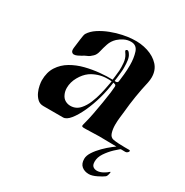

<svg xmlns="http://www.w3.org/2000/svg" viewBox="-151 -590 852 885"><g transform="rotate(30 275.5 -147.5)"><path d="M102 6Q83 6 70.5 -6Q58 -18 50.5 -34.5Q43 -51 40 -67.5Q37 -84 37 -93Q37 -137 56.5 -167Q76 -197 107.5 -215.5Q139 -234 176.5 -243.5Q214 -253 251.5 -256.5Q289 -260 318 -259Q318 -259 320.5 -278Q323 -297 324 -311Q325 -329 323 -351Q321 -373 311 -389Q309 -392 304 -399.5Q299 -407 306 -410Q307 -411 310 -411Q316 -411 323 -400Q331 -389 333.5 -372Q336 -355 336 -336Q336 -329 336 -323Q336 -317 335 -310Q334 -294 331.5 -276.5Q329 -259 329 -259Q331 -258 334 -258Q346 -258 347 -268Q349 -282 351.5 -306.5Q354 -331 354 -357Q354 -394 344.5 -423.5Q335 -453 305 -453Q286 -453 269 -444.5Q252 -436 240 -425Q222 -408 214.5 -385.5Q207 -363 202.5 -343Q198 -323 187 -313Q174 -300 163.5 -296Q153 -292 137 -282Q132 -279 122.5 -274.5Q113 -270 105 -270Q98 -270 93 -276Q88 -282 90 -298Q93 -320 96 -345.5Q99 -371 103 -378Q116 -399 140.5 -415Q165 -431 195 -442.5Q225 -454 254 -460Q283 -466 305 -467Q348 -470 385.5 -458Q423 -446 446 -421Q469 -396 469 -358Q469 -345 466 -330Q456 -287 449 -243.5Q442 -200 438 -156Q437 -146 434.5 -126Q432 -106 432 -85Q432 -62 438 -43Q444 -24 461 -21Q472 -19 489 -18Q506 -17 521.5 -17Q537 -17 545 -17H546Q551 -17 551 -13Q551 -9 546 -4.5Q541 0 535 0Q500 0 465 -1Q430 -2 395 -2Q378 -2 360.5 -1Q343 0 325 0H315Q303 0 303 -6Q303 -9 304.5 -14.5Q306 -20 308 -28Q314 -50 320 -82Q326 -114 331.5 -146.5Q337 -179 340 -203.5Q343 -228 343 -235V-237Q343 -244 338 -246Q333 -248 328 -249Q323 -206 310.5 -161.5Q298 -117 280.5 -79Q263 -41 244 -17.5Q225 6 207 6ZM209 -57Q239 -57 259 -80Q275 -98 286 -124.5Q297 -151 303.5 -178Q310 -205 313.5 -225Q317 -245 318 -250Q312 -251 306.5 -251Q301 -251 296 -251Q270 -251 247.5 -243.5Q225 -236 208 -224Q186 -208 170 -179.5Q154 -151 154 -121Q154 -103 161 -88Q168 -72 181 -64.5Q194 -57 209 -57ZM440 173Q417 173 402 160.5Q387 148 387 122Q387 105 400 85Q413 65 432.5 45.5Q452 26 471.5 11Q491 -4 503 -11L524 -10Q506 2 485.5 21.5Q465 41 450 63.5Q435 86 435 109Q435 127 443.5 134Q452 141 465 141Q479 141 495 132.5Q511 124 520 115Q521 114 522 114Q523 114 523 117Q523 121 520.5 130Q518 139 514 142Q504 150 480.5 161.5Q457 173 440 173Z"/></g></svg>

Font: Tapestry
Style: Regular
Weight: 400
Designer: Robert E. Leuschke
Foundry: Robert E. Leuschke
Version: Version 1.010; ttfautohint (v1.8.4.7-5d5b)